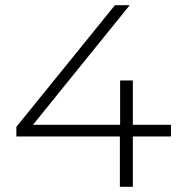

<svg xmlns="http://www.w3.org/2000/svg" viewBox="-20 -720 694 740"><path d="M43 -231 423 -700H480L107 -239H443V-410H492V-239H639V-194H492V0H442V-194H43Z"/></svg>

Font: Goldbeck Next Light
Style: Regular
Weight: 300
Designer: Julieta Ulanovsky
Foundry: Julieta Ulanovsky
Version: Version 7.200